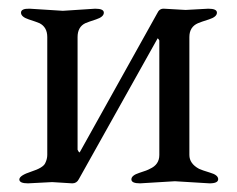

<svg xmlns="http://www.w3.org/2000/svg" viewBox="-20 -423 550 446"><path d="M328.1 -30.8Q350.1 -40.5 350.1 -63V-329.1Q348.1 -333 346.2 -334L163.1 -6.8Q158.2 2.9 147.9 2.9L101.1 0L44.9 2.9Q24.9 2.9 24.9 -6.3Q25.4 -15.6 52.7 -24.4Q80.1 -33.2 85 -43.9Q89.8 -53.7 89.8 -63V-336.9Q89.8 -359.9 71.8 -369.1Q64.9 -372.1 46.9 -377.9Q28.8 -383.8 28.8 -393.6Q28.8 -403.3 48.8 -402.8L126 -397.9L201.2 -402.8Q221.2 -402.8 221.2 -393.6Q221.2 -383.8 203.1 -377.9Q185.1 -372.1 178.2 -369.1Q160.2 -360.4 160.2 -336.9V-75.2Q162.1 -70.3 165 -68.8L345.2 -392.1Q350.1 -403.3 360.8 -402.8L411.1 -399.9L463.9 -402.8Q483.9 -402.8 483.9 -393.6Q483.9 -383.8 465.3 -377.9Q446.8 -372.1 439.9 -369.1Q419.9 -360.4 419.9 -336.9V-63Q419.9 -43 442.4 -30.8Q448.7 -27.8 467.8 -22Q486.8 -16.6 486.8 -6.8Q486.8 2.9 466.8 2.9L386.2 -2L305.2 2.9Q285.2 2.9 285.2 -6.3Q285.2 -15.6 303.7 -21.5Q322.3 -27.3 328.1 -30.8Z"/></svg>

Font: EBGaramond
Style: Regular
Weight: 400
Version: Version 000.012g